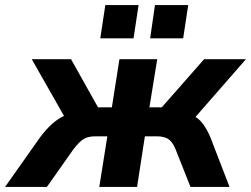

<svg xmlns="http://www.w3.org/2000/svg" viewBox="-72 -742 996 762"><path d="M0 0ZM-52 0 87 -197Q133 -259 182 -282L54 -507H210L317 -316H372L402 -507H552L521 -316H570L738 -507H904L704 -278Q723 -266 737 -245.5Q751 -225 763 -197L839 0H684L625 -149Q613 -179 596 -190Q579 -201 550 -201H503L472 0H322L354 -201H307Q277 -201 259.5 -190Q242 -179 219 -149L114 0ZM524 -590 543 -722H675L655 -590ZM326 -590 346 -722H478L458 -590Z"/></svg>

Font: Winston
Style: Bold Italic
Weight: 700
Italic angle: -9°
Designer: Original fonts by Vernon Adams / Changes by Cristiano Sobral
Foundry: Original fonts by Vernon Adams / Changes by Cristiano Sobral
Version: Version 2.503;July 17, 2020;FontCreator 13.0.0.2655 64-bit